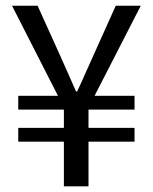

<svg xmlns="http://www.w3.org/2000/svg" viewBox="-20 -658 540 678"><path d="M205.6 0V-157.7H44.4V-206.5H205.6V-271H44.4V-319.8H184.6L22.5 -637.7H112.8L189 -469.2Q204.1 -436.5 218.5 -403.1Q232.9 -369.6 248.5 -335H252.4Q269 -370.1 283.4 -403.3Q297.9 -436.5 313 -469.2L388.7 -637.7H477.1L314 -319.8H455.1V-271H292.5V-206.5H455.1V-157.7H292.5V0Z"/></svg>

Font: Varta Light Medium
Style: Regular
Weight: 500
Version: Version 1.004